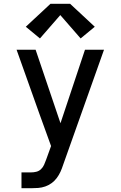

<svg xmlns="http://www.w3.org/2000/svg" viewBox="-20 -784 640 1019"><path d="M94 215V131H144Q159 131 173 127.5Q187 124 197.5 114Q208 104 214 90.5Q220 77 225 63L251 -9L188 -183L68 -520H169L301 -130L431 -520H532L315 91Q309 110 301 127.5Q293 145 281.5 160.5Q270 176 254.5 187.5Q239 199 220.5 205.5Q202 212 183 213.5Q164 215 144 215ZM192 -580 117 -642 248 -764H352L483 -642L408 -580L300 -704Z"/></svg>

Font: Zed Mono Medium Extended
Style: Regular
Weight: 500
Width: 7
Monospace: yes
Designer: Belleve Invis
Foundry: Belleve Invis
Version: Version 1.0.0; ttfautohint (v1.8.4)